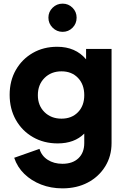

<svg xmlns="http://www.w3.org/2000/svg" viewBox="-20 -815 688 1055"><path d="M323 220Q402 220 462.5 188Q523 156 558 99.5Q593 43 593 -29V-546H453V-489Q395 -558 294 -558Q219 -558 160 -524Q101 -490 67 -430.5Q33 -371 33 -294Q33 -217 67 -156.5Q101 -96 161 -61.5Q221 -27 297 -27Q389 -27 443 -81V-29Q443 24 411 54.5Q379 85 323 85Q276 85 242 63Q208 41 197 3L58 52Q75 103 113.5 140.5Q152 178 206 199Q260 220 323 220ZM318 -163Q261 -163 224.5 -199Q188 -235 188 -292Q188 -350 224.5 -386.5Q261 -423 318 -423Q374 -423 408.5 -387Q443 -351 443 -292Q443 -234 408.5 -198.5Q374 -163 318 -163ZM324 -640Q356 -640 378.5 -662.5Q401 -685 401 -718Q401 -750 378.5 -772.5Q356 -795 324 -795Q292 -795 269 -772.5Q246 -750 246 -718Q246 -686 269 -663Q292 -640 324 -640Z"/></svg>

Font: Plus Jakarta Sans ExtraBold
Style: Regular
Weight: 800
Designer: Gumpita Rahayu
Foundry: Tokotype
Version: Version 2.004; ttfautohint (v1.8.3)